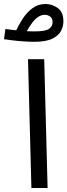

<svg xmlns="http://www.w3.org/2000/svg" viewBox="-68 -940 337 960"><path d="M89 0 72 -644H153L170 0ZM103 -731Q81 -731 50.5 -733Q20 -735 -7 -738.5Q-34 -742 -48 -744L-41 -795Q-26 -793 -1 -790Q24 -787 52 -785Q80 -783 103 -783Q160 -783 177.5 -796Q195 -809 195 -828Q195 -848 183 -857Q171 -866 156 -866Q139 -866 123 -855.5Q107 -845 92.5 -825.5Q78 -806 63 -779L9 -780Q23 -811 43.5 -843.5Q64 -876 93 -898Q122 -920 160 -920Q192 -920 220.5 -900Q249 -880 249 -833Q249 -809 237 -785.5Q225 -762 193.5 -746.5Q162 -731 103 -731Z"/></svg>

Font: Farlight84_Sys_V01
Style: Regular
Weight: 400
Designer: Ryoko NISHIZUKA  (kana, bopomofo & ideographs); Paul D. Hunt (Latin, Greek & Cyrillic); Sandoll Communications , Soo-you
Foundry: Adobe
Version: Version 2.004;October 29, 2024;FontCreator 14.0.0.2814 64-bi